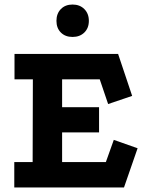

<svg xmlns="http://www.w3.org/2000/svg" viewBox="-20 -827 657 847"><path d="M44 -589H501L563 -404L457 -368L420 -477H254V-354H417V-243H254V-112H447L482 -210L587 -173L527 0H43V-112H124L125 -477H44ZM300 -807Q332 -807 352 -787Q372 -767 372 -735Q372 -703 352 -683.5Q332 -664 300 -664Q268 -664 248.5 -683.5Q229 -703 229 -735Q229 -767 248.5 -787Q268 -807 300 -807Z"/></svg>

Font: Podkova ExtraBold
Style: Regular
Weight: 800
Designer: Ilya Yudin
Foundry: Cyreal (www.cyreal.org)
Version: Version 2.103